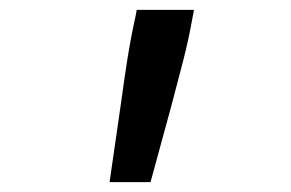

<svg xmlns="http://www.w3.org/2000/svg" viewBox="-20 -708 590 389"><path d="M225 -498Q231 -543 238 -587.5Q245 -632 255 -677L257 -688H373L370 -672Q362 -627 350.5 -582.5Q339 -538 327 -493L285 -339H202Z"/></svg>

Font: Codetta
Style: Bold Italic
Weight: 700
Italic angle: -11°
Designer: Ulrich Proeller
Foundry: PROSA GmbH
Version: Version 2.00;September 29, 2018;FontCreator 11.5.0.2427 64-b